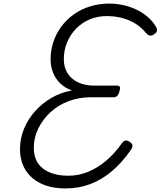

<svg xmlns="http://www.w3.org/2000/svg" viewBox="-20 -1035 898 1074"><path d="M347 19Q267 19 210 -8Q153 -35 122.5 -84.5Q92 -134 92 -201Q92 -260 113.5 -313Q135 -366 174.5 -411Q214 -456 267 -487Q320 -518 382 -529Q343 -543 316.5 -569Q290 -595 276.5 -629.5Q263 -664 263 -702Q263 -755 279 -802Q295 -849 324 -887.5Q353 -926 393.5 -955Q434 -984 484.5 -999.5Q535 -1015 591 -1015Q647 -1015 698 -999Q749 -983 788.5 -954.5Q828 -926 851 -888Q859 -875 858 -864Q857 -853 844 -845Q833 -835 820.5 -836Q808 -837 797 -850Q773 -880 739.5 -901.5Q706 -923 664.5 -934Q623 -945 577 -945Q525 -945 481.5 -926.5Q438 -908 405.5 -874.5Q373 -841 355 -797.5Q337 -754 337 -704Q337 -658 358 -625Q379 -592 417.5 -574Q456 -556 509 -556H634Q647 -556 650.5 -549Q654 -542 648 -524Q644 -507 636 -499Q628 -491 616 -491H488Q422 -491 363.5 -469Q305 -447 262 -407Q219 -367 194 -316Q169 -265 169 -207Q169 -157 192 -122.5Q215 -88 259 -70Q303 -52 362 -52Q419 -52 472 -73.5Q525 -95 572 -134.5Q619 -174 660 -231Q671 -248 683 -249Q695 -250 710 -238Q721 -230 721 -219.5Q721 -209 709 -192Q662 -125 606 -77.5Q550 -30 485.5 -5.5Q421 19 347 19Z"/></svg>

Font: Playwrite US Trad Light
Style: Regular
Weight: 300
Designer: Veronika Burian, José Scaglione
Foundry: TypeTogether
Version: Version 1.003